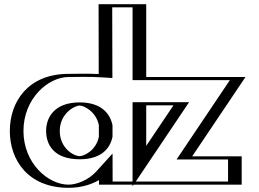

<svg xmlns="http://www.w3.org/2000/svg" viewBox="-20 -880 1234 915"><path d="M239.8 -256C239.8 -327 292.8 -377 359.8 -377C417.1 -377 464.6 -339.3 476.1 -282.8L476.2 -229.4C465.2 -173.7 419.7 -136 359.8 -136C287.8 -136 239.8 -186 239.8 -256ZM651.8 -513 1126.8 -513 872.8 -135H1106.8V0H476.8L476.6 -57.9C438.6 -15.9 376.7 15 306.8 15C156.8 15 51.8 -106 51.8 -256C51.8 -406 156.8 -528 306.8 -528C336.9 -528 406.6 -530.5 475.5 -526L474.8 -860H651.8ZM651.8 -113.1V-378H829.8ZM491.2 -228 491.1 -284.4C478 -348.6 424.9 -392 359.8 -392C284.8 -392 224.8 -335.2 224.8 -256C224.8 -178.3 279.8 -121 359.8 -121C427.4 -121 478.7 -164.4 491.2 -228ZM636.8 -498 1098.6 -498 844.6 -120H1091.8V-15H491.7L491.5 -96.6L465.5 -67.9C430.4 -29.2 372.3 0 306.8 0C165.9 0 66.8 -113 66.8 -256C66.8 -399 166 -513 306.8 -513C337.5 -513 406.5 -515.5 474.6 -511L490.6 -510L489.8 -845H636.7ZM636.7 -63.9V-393H857.9ZM359.7 -121C279.8 -121 224.7 -178.3 224.7 -256C224.7 -335.2 284.8 -392 359.7 -392C424.9 -392 478 -348.6 491.1 -284.4L491.2 -228C478.7 -164.4 427.4 -121 359.8 -121ZM636.8 -498V-845H489.8L490.6 -510L474.6 -511C406.5 -515.5 337.5 -513 306.8 -513C166 -513 66.8 -399 66.8 -256C66.8 -113 165.9 0 306.8 0C372.3 0 430.4 -29.2 465.5 -67.9L491.5 -96.6L491.7 -15H1091.8V-120H844.6L1098.6 -498ZM636.8 -63.9 857.9 -393H636.8ZM239.8 -256C239.8 -186.1 287.8 -136 359.8 -136C419.6 -136 465.3 -173.7 476.2 -229.4L476.1 -282.8C464.6 -339.3 417 -377 359.8 -377C292.8 -377 239.8 -327 239.8 -256ZM651.8 -513V-860H474.8L475.5 -526C406.6 -530.5 336.9 -528 306.8 -528C156.8 -528 51.8 -406 51.8 -256C51.8 -106 156.8 15 306.8 15C376.7 15 438.6 -15.9 476.6 -57.9L476.8 0H1106.8V-135H872.8L1126.8 -513ZM651.8 -113.1 829.8 -378H651.8ZM516.2 -228.9 516.1 -283.4C505 -337.8 463.5 -392 359.8 -392C242.3 -392 199.8 -323.6 199.8 -256C199.8 -189.6 237.6 -121 359.8 -121C465.8 -121 505.7 -175.3 516.2 -228.9ZM611.8 -498 1075.4 -498 821.4 -120H1066.8V-15H516.7L516.4 -148.3L438.7 -62.7C401.1 -21.1 344.2 0 306.8 0C209.3 0 91.8 -101.7 91.8 -256C91.8 -410.3 209.5 -513 306.8 -513C340.8 -513 405.9 -515.3 468.7 -511.2L515.6 -508.2L514.8 -845H611.8ZM611.8 7.8 881.1 -393H611.8ZM359.8 -136C330.2 -136 264.8 -174.7 264.8 -256C264.8 -338.6 335.4 -377 359.8 -377C378.3 -377 437.6 -350 451.1 -283.8L451.2 -228.5C438.2 -163 381.1 -136 359.8 -136ZM676.8 -513V-860H449.8L450.5 -527.4C386.3 -529.9 330.1 -528 306.8 -528C113.3 -528 26.8 -394.7 26.8 -256C26.8 -117.3 113.4 15 306.8 15C369.6 15 417.5 -2.1 451.7 -21.8L451.8 0H1131.8V-135H895.9L1149.9 -513ZM676.8 -184.8V-378H806.6Z"/></svg>

Font: Hussar Outliner
Style: Regular
Weight: 700
Foundry: Cannot Into Space Fonts
Version: Version 0.92